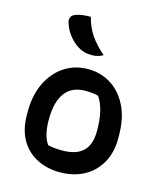

<svg xmlns="http://www.w3.org/2000/svg" viewBox="-121 -902 842 1001"><g transform="rotate(15 300.0 -401.5)"><path d="M303 -547Q369 -547 424 -513.5Q479 -480 512.5 -414Q546 -348 546 -250V-237Q546 -162 514.5 -106Q483 -50 427 -19.5Q371 11 296 11Q229 11 174 -16.5Q119 -44 86.5 -99Q54 -154 54 -238V-250Q54 -340 86 -406.5Q118 -473 174 -510Q230 -547 303 -547ZM317 -434Q244 -434 207.5 -384.5Q171 -335 171 -242V-235Q171 -199 178 -167Q185 -135 202 -110Q233 -102 279 -102Q356 -102 392.5 -138Q429 -174 429 -246V-252Q429 -306 419 -349.5Q409 -393 387 -426Q363 -434 317 -434ZM244 -814Q258 -759 285.5 -719Q313 -679 360 -638Q334 -622 299 -622Q278 -622 261 -626.5Q244 -631 227 -641Q197 -659 173.5 -689Q150 -719 139 -756Q135 -769 139 -780.5Q143 -792 156 -799Q172 -807 194 -810.5Q216 -814 244 -814Z"/></g></svg>

Font: Recursive Mn Csl St SmB
Style: Regular
Weight: 600
Monospace: yes
Version: Version 1.079;hotconv 1.0.112;makeotfexe 2.5.65598; ttfautoh